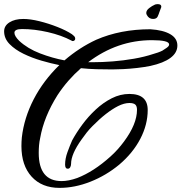

<svg xmlns="http://www.w3.org/2000/svg" viewBox="-31 -824 881 932"><path d="M258 88Q172 88 122.5 33.5Q73 -21 73 -115Q73 -126 73.5 -136Q74 -146 75 -157Q86 -252 132.5 -342Q179 -432 257 -508Q217 -516 170.5 -529.5Q124 -543 83 -563Q42 -583 15.5 -610Q-11 -637 -11 -672Q-11 -699 15 -715.5Q41 -732 82 -732Q116 -732 160.5 -721Q205 -710 248 -693Q291 -676 318 -658Q322 -655 328 -649.5Q334 -644 334 -636Q334 -629 327.5 -626Q321 -623 316 -627Q267 -653 201.5 -668Q136 -683 76 -683Q39 -683 39 -665Q39 -649 62 -626Q103 -588 163 -565Q223 -542 282 -531Q318 -562 356.5 -587Q395 -612 436 -631Q553 -682 699 -682Q761 -678 795.5 -658Q830 -638 830 -603Q830 -568 796.5 -543Q763 -518 699 -504Q669 -498 634 -494Q599 -490 567 -488.5Q535 -487 514 -487Q476 -487 438 -488Q400 -489 362 -493Q330 -465 301.5 -432.5Q273 -400 248 -362Q182 -257 164 -154Q160 -136 158.5 -118Q157 -100 157 -82Q157 55 268 55Q302 55 344 40Q424 9 505 -64Q524 -81 540.5 -99.5Q557 -118 571 -137Q634 -222 634 -291Q634 -309 625.5 -316.5Q617 -324 597 -324Q572 -324 542 -309Q485 -280 418 -212Q402 -196 389 -179.5Q376 -163 365 -147Q314 -76 314 -29Q314 -20 310 -12.5Q306 -5 298 -5Q285 -5 285 -25Q285 -54 296.5 -85.5Q308 -117 319 -142Q339 -179 368 -218.5Q397 -258 433.5 -292Q470 -326 511.5 -347Q553 -368 597 -368Q686 -368 686 -290Q686 -219 650 -150Q614 -81 548 -25Q484 28 408 58Q332 88 258 88ZM420 -522Q465 -522 516.5 -526Q568 -530 619.5 -539Q671 -548 713 -562Q724 -565 735.5 -569Q747 -573 757 -578Q765 -583 777.5 -591.5Q790 -600 790 -608Q790 -619 768.5 -624Q747 -629 707 -629Q538 -629 397 -522ZM712 -732Q692 -732 682 -751Q679 -756 679 -761Q679 -774 693.5 -785Q708 -796 718 -800Q721 -802 725.5 -803Q730 -804 734 -804Q752 -804 752 -792Q752 -788 749 -782Q746 -776 743 -766Q740 -756 734.5 -744Q729 -732 712 -732Z"/></svg>

Font: Birthstone Bounce Medium
Style: Regular
Weight: 500
Designer: Robert E. Leuschke
Foundry: Rob Leuschke
Version: Version 1.010; ttfautohint (v1.8.3)